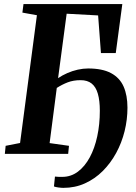

<svg xmlns="http://www.w3.org/2000/svg" viewBox="-20 -763 674 952"><path d="M310.5 -695 268 -375.5Q288.5 -389.5 313.5 -400.5Q338.5 -411.5 365.2 -417.5Q392 -423.5 417 -423.5Q487.5 -423.5 530.5 -400.5Q573.5 -377.5 592.8 -334Q612 -290.5 612 -229Q612 -170 597.8 -112.5Q583.5 -55 556 -4.5Q528.5 46 489.5 85Q450.5 124 401.2 146.2Q352 168.5 294 168.5Q284 168.5 269.2 166.5Q254.5 164.5 247.5 161.5L252.5 112.5Q259.5 113.5 269.2 113.8Q279 114 288.5 114Q332 114 366.5 88Q401 62 425.2 17Q449.5 -28 462.2 -87.2Q475 -146.5 475 -213.5Q475 -264.5 465.2 -298.2Q455.5 -332 434.5 -348.8Q413.5 -365.5 379.5 -365.5Q344 -365.5 316 -354.8Q288 -344 261.5 -327L226 -53.5L322 -40L318 0H4L8 -40L79.5 -54L163 -687.5L91 -700.5L96.5 -743H586.5L554 -500H480.5L466.5 -686.5Z"/></svg>

Font: Merriweather 48pt
Style: Bold Italic
Weight: 700
Italic angle: -7.8°
Version: Version 2.101